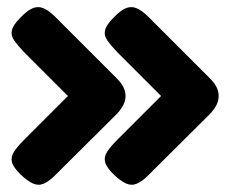

<svg xmlns="http://www.w3.org/2000/svg" viewBox="-20 -508 650 540"><path d="M37 -18Q17 -38 13.5 -52.5Q10 -67 19.5 -81.5Q29 -96 48 -115L171 -238L47 -362Q30 -380 20 -394Q10 -408 13.5 -423Q17 -438 37 -458Q56 -478 71 -484.5Q86 -491 100.5 -485.5Q115 -480 133 -463L309 -287Q321 -275 327 -263Q333 -251 333 -238Q333 -225 327 -213Q321 -201 309 -188L134 -14Q118 2 103 8.5Q88 15 72.5 8Q57 1 37 -18ZM299 -18Q279 -38 275.5 -52.5Q272 -67 281.5 -81.5Q291 -96 310 -115L433 -238L309 -362Q292 -380 282 -394Q272 -408 275.5 -423Q279 -438 299 -458Q318 -478 333 -484.5Q348 -491 362.5 -485.5Q377 -480 395 -463L571 -287Q583 -275 589 -263Q595 -251 595 -238Q595 -225 589 -213Q583 -201 571 -188L396 -14Q380 2 365 8.5Q350 15 334.5 8Q319 1 299 -18Z"/></svg>

Font: Fredoka Light SemiBold
Style: Regular
Weight: 600
Version: Version 2.001